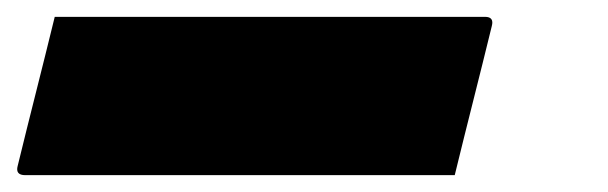

<svg xmlns="http://www.w3.org/2000/svg" viewBox="-102 9 722 228"><path d="M-37 29H474Q485 29 482 40Q471 85 460 128.5Q449 172 438 217H-72Q-84 217 -81 206Q-70 161 -59 117.5Q-48 74 -37 29Z"/></svg>

Font: Recursive Mn Lnr St Blk
Style: Italic
Weight: 900
Italic angle: -15°
Monospace: yes
Version: Version 1.079;hotconv 1.0.112;makeotfexe 2.5.65598; ttfautoh